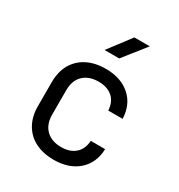

<svg xmlns="http://www.w3.org/2000/svg" viewBox="-186 -909 972 1043"><g transform="rotate(30 300.0 -387.5)"><path d="M304 10Q238 10 188.5 -15Q139 -40 112 -87.5Q85 -135 85 -200V-350Q85 -416 112 -463Q139 -510 188.5 -535Q238 -560 304 -560Q399 -560 457 -509Q515 -458 518 -370H428Q425 -423 392.5 -451.5Q360 -480 304 -480Q245 -480 210 -446.5Q175 -413 175 -351V-200Q175 -138 210 -104Q245 -70 304 -70Q360 -70 392.5 -99Q425 -128 428 -180H518Q515 -92 457 -41Q399 10 304 10ZM246 -645 352 -785H449L338 -645Z"/></g></svg>

Font: JetBrains Mono Zero
Style: Regular-Zero
Weight: 400
Designer: Philipp Nurullin, Konstantin Bulenkov
Foundry: JetBrains
Version: Version 2.211